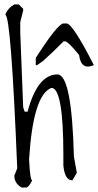

<svg xmlns="http://www.w3.org/2000/svg" viewBox="-20 -824 445 870"><path d="M44.9 -804.2H64.9L85 -784.2V-776.9L71.8 -723.1V-675.8L85 -337.9L91.8 -317.9H105Q149.9 -486.8 240.2 -486.8Q305.2 -486.8 314.9 -115.2L328.1 -41L308.1 -6.8Q272.9 -6.8 267.1 -75.2V-122.1Q267.1 -425.8 212.9 -425.8Q129.9 -394 111.8 -102.1Q116.2 -6.8 126 -6.8Q111.8 22.9 99.1 25.9H78.1Q44.9 6.8 44.9 -27.8L58.1 -61Q29.8 -756.8 3.9 -756.8Q15.1 -787.1 44.9 -804.2ZM268.1 -717.8H281.2Q309.1 -717.8 405.3 -528.8Q347.2 -503.9 338.4 -574.7Q290 -634.8 275.4 -636.7H268.1Q227.1 -594.7 175.3 -547.9L147.9 -528.8H142.1V-561.5Q242.2 -717.8 268.1 -717.8Z"/></svg>

Font: Loved by the King
Style: Regular
Weight: 400
Designer: Kimberly Geswein
Foundry: Kimberly Geswein
Version: Version 1.002 2006